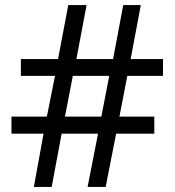

<svg xmlns="http://www.w3.org/2000/svg" viewBox="-20 -734 686 754"><path d="M480 -436 449 -276H586V-209H436L395 0H324L365 -209H222L183 0H113L151 -209H25V-276H164L196 -436H62V-502H208L248 -714H320L280 -502H424L464 -714H533L493 -502H620V-436ZM235 -276H378L409 -436H266Z"/></svg>

Font: Noto Sans Old Permic
Style: Regular
Weight: 400
Designer: Monotype Design Team
Foundry: Monotype Imaging Inc.
Version: Version 2.001; ttfautohint (v1.8.4.7-5d5b)